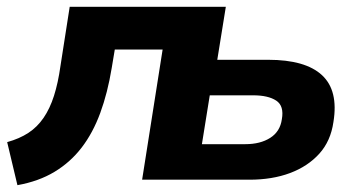

<svg xmlns="http://www.w3.org/2000/svg" viewBox="-20 -526 1064 562"><path d="M31 16 1 -110Q37 -120 63 -137Q89 -154 107.5 -181Q126 -208 138 -245.5Q150 -283 157 -333L184 -506H641L616 -351H765Q874 -351 922.5 -306Q971 -261 956 -169Q948 -113 914.5 -76Q881 -39 829 -19.5Q777 0 710 0H396L456 -381H316L307 -327Q295 -254 273.5 -195.5Q252 -137 219 -94Q186 -51 139.5 -23Q93 5 31 16ZM571 -104H698Q742 -104 771 -122.5Q800 -141 805 -177Q812 -216 788.5 -231.5Q765 -247 721 -247H594Z"/></svg>

Font: Nunito Sans 6pt ExtraBold
Style: Italic
Weight: 800
Italic angle: -9°
Version: Version 3.101;gftools[0.9.27]